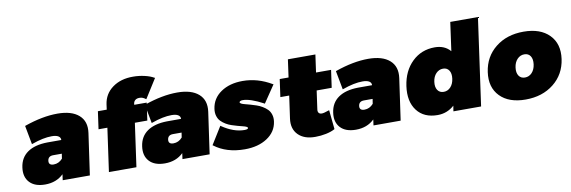

<svg xmlns="http://www.w3.org/2000/svg" viewBox="-54 -1175 4779 1608"><g transform="rotate(-10 2335.5 -371.0)"><path d="M63 -164.1Q74.2 -246.1 136.2 -289.3Q198.2 -332.5 304.2 -334H423.8Q424.8 -355.5 406 -367.2Q387.2 -378.9 350.1 -378.9Q277.8 -378.9 181.2 -344.2L175.8 -342.8L146 -502L149.9 -503.9Q302.7 -557.1 429.2 -557.1Q549.8 -557.1 610.8 -503.4Q671.9 -449.7 658.2 -353L607.9 0H377L383.8 -49.8Q322.8 9.8 227.1 9.8Q139.2 9.8 95.5 -37.4Q51.8 -84.5 63 -164.1ZM287.1 -183.1Q281.2 -143.1 326.2 -143.1Q370.1 -143.1 401.9 -179.2L408.2 -220.2H335Q293 -220.2 287.1 -183.1Z M746.6 -368.2 767.6 -518.1H842.8L848.6 -561Q860.8 -648.9 931.6 -700.9Q1002.4 -752.9 1107.9 -752Q1155.8 -752 1203.4 -741.2Q1251 -730.5 1282.7 -711.9L1287.6 -710L1184.6 -546.9L1179.7 -549.8Q1156.7 -567.9 1130.9 -567.9Q1108.4 -568.4 1094.5 -557.9Q1080.6 -547.4 1077.6 -527.8L1076.7 -518.1H1182.6L1161.6 -369.1H1055.7L1003.9 0H770L821.8 -368.2Z M1081.5 -164.1Q1092.8 -246.1 1154.8 -289.3Q1216.8 -332.5 1322.8 -334H1442.4Q1443.4 -355.5 1424.6 -367.2Q1405.8 -378.9 1368.7 -378.9Q1296.4 -378.9 1199.7 -344.2L1194.3 -342.8L1164.6 -502L1168.5 -503.9Q1321.3 -557.1 1447.8 -557.1Q1568.4 -557.1 1629.4 -503.4Q1690.4 -449.7 1676.8 -353L1626.5 0H1395.5L1402.3 -49.8Q1341.3 9.8 1245.6 9.8Q1157.7 9.8 1114 -37.4Q1070.3 -84.5 1081.5 -164.1ZM1305.7 -183.1Q1299.8 -143.1 1344.7 -143.1Q1388.7 -143.1 1420.4 -179.2L1426.8 -220.2H1353.5Q1311.5 -220.2 1305.7 -183.1Z M1663.6 -70.8 1756.3 -220.2 1760.3 -216.8Q1858.4 -149.9 1950.2 -149.9Q1979 -149.9 1981.4 -161.1Q1982.4 -167.5 1971.2 -173.1Q1960 -178.7 1940.9 -183.1Q1921.9 -187.5 1897.9 -194.3Q1874 -201.2 1849.1 -209.2Q1824.2 -217.3 1801.3 -231.2Q1778.3 -245.1 1761.2 -262.7Q1744.1 -280.3 1735.8 -307.6Q1727.5 -335 1732.4 -368.2Q1744.6 -455.1 1818.8 -506.1Q1893.1 -557.1 2004.4 -557.1Q2132.3 -557.1 2250.5 -486.8L2255.4 -484.9L2155.3 -336.9L2152.3 -339.8Q2041.5 -398.9 1977.5 -398.9Q1964.4 -398.9 1957.3 -395Q1950.2 -391.1 1949.2 -386.2Q1948.2 -379.4 1959.5 -373.3Q1970.7 -367.2 1990.2 -362.5Q2009.8 -357.9 2034.4 -350.6Q2059.1 -343.3 2084.5 -335Q2109.9 -326.7 2133.5 -312.5Q2157.2 -298.3 2174.8 -280.8Q2192.4 -263.2 2200.9 -236.1Q2209.5 -209 2204.6 -175.8Q2192.4 -90.8 2116 -40.5Q2039.6 9.8 1925.3 9.8Q1769.5 9.8 1666.5 -68.8Z M2293 -369.1 2314 -519H2389.2L2410.2 -669.9H2644L2623 -520H2751L2730 -371.1H2602.1L2580.1 -213.9Q2577.1 -194.3 2586.2 -183.6Q2595.2 -172.9 2613.3 -173.8Q2628.9 -173.8 2668.9 -188L2676.3 -189.9L2692.9 -26.9L2689.9 -24.9Q2660.6 -8.8 2616 0.5Q2571.3 9.8 2525.9 9.8Q2430.7 10.7 2379.9 -40.5Q2329.1 -91.8 2341.3 -178.2L2368.2 -369.1Z M2706.1 -164.1Q2717.3 -246.1 2779.3 -289.3Q2841.3 -332.5 2947.3 -334H3066.9Q3067.9 -355.5 3049.1 -367.2Q3030.3 -378.9 2993.2 -378.9Q2920.9 -378.9 2824.2 -344.2L2818.8 -342.8L2789.1 -502L2793 -503.9Q2945.8 -557.1 3072.3 -557.1Q3192.9 -557.1 3253.9 -503.4Q3314.9 -449.7 3301.3 -353L3251 0H3020L3026.9 -49.8Q2965.8 9.8 2870.1 9.8Q2782.2 9.8 2738.5 -37.4Q2694.8 -84.5 2706.1 -164.1ZM2930.2 -183.1Q2924.3 -143.1 2969.2 -143.1Q3013.2 -143.1 3044.9 -179.2L3051.3 -220.2H2978Q2936 -220.2 2930.2 -183.1Z M3348.6 -276.9Q3366.7 -403.3 3445.3 -479.2Q3523.9 -555.2 3637.7 -555.2Q3722.2 -555.2 3770 -499L3803.7 -742.2H4039.1L3935.1 0H3699.7L3707 -46.9Q3646.5 7.8 3564.9 7.8Q3448.7 7.8 3389.6 -70.1Q3330.6 -147.9 3348.6 -276.9ZM3648.9 -174.8Q3683.1 -174.8 3707.5 -200.9Q3731.9 -227.1 3737.8 -271Q3743.7 -314.9 3726.6 -341.1Q3709.5 -367.2 3675.8 -367.2Q3641.1 -367.2 3616 -341.1Q3590.8 -314.9 3585 -271Q3579.1 -227.1 3596.7 -200.9Q3614.3 -174.8 3648.9 -174.8Z M4096.7 -69.1Q4022 -146 4040 -273.9Q4058.1 -401.9 4154.1 -478.5Q4250 -555.2 4392.6 -555.2Q4535.2 -555.2 4610.6 -478.5Q4686 -401.9 4668 -273.9Q4649.9 -146 4553.2 -69.1Q4456.5 7.8 4314 7.8Q4171.4 7.8 4096.7 -69.1ZM4306.9 -341.1Q4281.7 -314.9 4275.9 -271Q4270 -227.1 4287.6 -200.9Q4305.2 -174.8 4339.8 -174.8Q4374.5 -174.8 4399.2 -200.9Q4423.8 -227.1 4429.7 -271Q4435.5 -314.9 4418.5 -341.1Q4401.4 -367.2 4366.7 -367.2Q4332 -367.2 4306.9 -341.1Z"/></g></svg>

Font: Trueno UltraBlack
Style: Italic
Weight: 950
Designer: Julieta Ulanovsky
Foundry: Julieta Ulanovsky
Version: Version 3.001b | FøM Fix